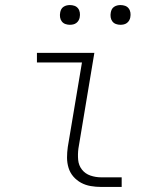

<svg xmlns="http://www.w3.org/2000/svg" viewBox="-20 -739 640 759"><path d="M380 0Q359 0 338.5 -3.5Q318 -7 300.5 -16.5Q283 -26 270 -41Q257 -56 251 -75.5Q245 -95 245 -116Q245 -137 248 -158L304 -492H126V-530H353L290 -152Q287 -129 289 -107Q291 -85 304 -68.5Q317 -52 337.5 -45Q358 -38 380 -38H461V0ZM456 -641Q447 -641 438.5 -644Q430 -647 424.5 -654Q419 -661 417.5 -670.5Q416 -680 418 -690Q419 -696 422 -702Q425 -708 431 -712Q437 -716 443.5 -717.5Q450 -719 456 -719Q466 -719 474.5 -716Q483 -713 488.5 -706Q494 -699 495.5 -689.5Q497 -680 495 -670Q494 -664 490.5 -658Q487 -652 481.5 -648Q476 -644 469.5 -642.5Q463 -641 456 -641ZM256 -641Q247 -641 238.5 -644Q230 -647 224.5 -654Q219 -661 217.5 -670.5Q216 -680 218 -690Q219 -696 222 -702Q225 -708 231 -712Q237 -716 243.5 -717.5Q250 -719 256 -719Q266 -719 274.5 -716Q283 -713 288.5 -706Q294 -699 295.5 -689.5Q297 -680 295 -670Q294 -664 290.5 -658Q287 -652 281.5 -648Q276 -644 269.5 -642.5Q263 -641 256 -641Z"/></svg>

Font: Iosevka Curly XLtEx
Style: Italic
Weight: 200
Width: 7
Italic angle: -9°
Monospace: yes
Designer: Belleve Invis
Foundry: Belleve Invis
Version: Version 11.1.0; ttfautohint (v1.8.3)